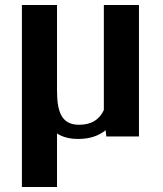

<svg xmlns="http://www.w3.org/2000/svg" viewBox="-20 -548 655 771"><path d="M68 203H209V-12C232 3 261 10 294 10C343 10 378 -4 404 -25L407 0H538V-528H397V-106C379 -68 348 -47 297 -47C226 -47 209 -101 209 -185V-528H68Z"/></svg>

Font: Aerodynamic
Style: Regular
Weight: 500
Designer: Google
Version: Version 2.000980; 2014